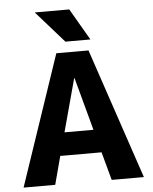

<svg xmlns="http://www.w3.org/2000/svg" viewBox="-62 -1018 850 1070"><g transform="rotate(-5 362.5 -483.5)"><path d="M329 -790 173 -967H366L469 -790ZM26 0 273 -730H453L699 0H519L476 -158H245L203 0ZM280 -287H442L362 -583H360Z"/></g></svg>

Font: Mplus 1p ExtraBold
Style: Regular
Weight: 800
Version: Version 1.061